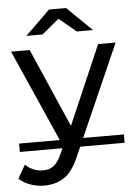

<svg xmlns="http://www.w3.org/2000/svg" viewBox="-83 -782 706 1028"><g transform="rotate(-5 269.5 -268.5)"><path d="M114 200Q76 200 40 187.5Q4 175 -22 151L19 79Q59 118 114 118Q149 118 172 100Q195 82 215 36L248 -37L258 -49L466 -530H560L303 53Q268 138 221.5 169Q175 200 114 200ZM-2 9V-36H561V9ZM240 17 -2 -530H98L304 -58ZM87 -607 220 -737H312L445 -607H358L226 -717H306L174 -607Z"/></g></svg>

Font: Montserrat Underline Thin Medium
Style: Regular
Weight: 500
Version: Version 9.000